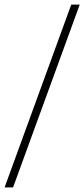

<svg xmlns="http://www.w3.org/2000/svg" viewBox="-72 -763 368 838"><path d="M-52 55 239 -743H276L-15 55Z"/></svg>

Font: Saira ExtraCondensed Thin
Style: Italic
Weight: 250
Width: 2
Italic angle: -12°
Designer: Hector Gatti with collaboration of the Omnibus-Type team
Foundry: Omnibus-Type
Version: Version 1.101